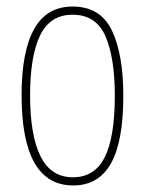

<svg xmlns="http://www.w3.org/2000/svg" viewBox="-20 -557 443 587"><path d="M357 -264Q357 -124 319 -57Q281 10 204 10Q46 10 46 -266Q46 -400 84.5 -468.5Q123 -537 202 -537Q287 -537 322 -464Q357 -391 357 -264ZM72 -266Q72 -143 104 -79Q136 -15 203 -15Q269 -15 300 -76Q331 -137 331 -265Q331 -380 302.5 -446Q274 -512 202 -512Q133 -512 102.5 -448.5Q72 -385 72 -266Z"/></svg>

Font: Noto Sans Lao UI ExtCond Thin
Style: Regular
Weight: 100
Width: 2
Designer: Monotype Design Team
Foundry: Monotype Imaging Inc.
Version: Version 2.000; ttfautohint (v1.8.4.7-5d5b)